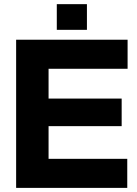

<svg xmlns="http://www.w3.org/2000/svg" viewBox="-20 -913 668 933"><path d="M58.4 -720H600V-578.8H216V-434H571.2V-300H216V-141.2H598.4V0H58.4ZM256 -892.8H402.4V-768H256Z"/></svg>

Font: Aspekta Variable
Style: Regular
Weight: 400
Designer: Ivo Dolenc
Version: Version 2.100